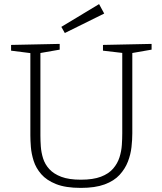

<svg xmlns="http://www.w3.org/2000/svg" viewBox="-20 -909 792 936"><path d="M482 -690 719 -695V-667L616 -649L625 -663V-259Q625 -228 621 -192Q617 -156 603.5 -121Q590 -86 563 -56.5Q536 -27 490 -10Q444 7 374 7Q300 7 253.5 -11.5Q207 -30 181 -60Q155 -90 144 -125Q133 -160 130.5 -192.5Q128 -225 128 -249V-663L137 -649L34 -662V-690L271 -695V-667L168 -649L177 -663V-249Q177 -224 179 -195Q181 -166 190 -137Q199 -108 220.5 -84.5Q242 -61 279 -47Q316 -33 374 -33Q434 -33 472 -47.5Q510 -62 531.5 -87Q553 -112 562.5 -142Q572 -172 574 -202.5Q576 -233 576 -259V-663L585 -650L482 -662ZM296 -748 279 -778 463 -889 488 -843Z"/></svg>

Font: Bitter Thin Light
Style: Regular
Weight: 300
Version: Version 2.002